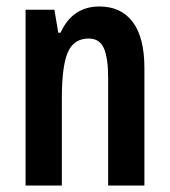

<svg xmlns="http://www.w3.org/2000/svg" viewBox="-20 -573 524 593"><path d="M287 -553Q354 -553 390 -505Q426 -457 426 -363V0H314V-333Q314 -393 301 -423.5Q288 -454 254 -454Q208 -454 189.5 -411.5Q171 -369 171 -269V0H59V-543H148L160 -472H167Q204 -553 287 -553Z"/></svg>

Font: Noto Sans Ethiopic ExtraCondensed SemiBold
Style: Regular
Weight: 600
Width: 2
Designer: Monotype Design Team
Foundry: Monotype Imaging Inc.
Version: Version 2.102; ttfautohint (v1.8.4.7-5d5b)